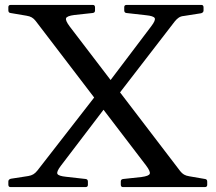

<svg xmlns="http://www.w3.org/2000/svg" viewBox="-20 -762 878 782"><path d="M23 0Q14 0 14 -10V-23Q14 -31 24 -34L95 -45Q107 -47 115.5 -52Q124 -57 132 -67L394 -404L439 -364L228 -87Q209 -62 214 -53.5Q219 -45 249 -42L329 -33Q338 -32 338 -22V-9Q338 0 328 0ZM729 -697Q717 -696 708.5 -690.5Q700 -685 692 -675L429 -334L388 -380L596 -655Q615 -680 610 -688.5Q605 -697 575 -700L495 -709Q486 -710 486 -720V-733Q486 -742 496 -742H800Q809 -742 809 -732V-719Q809 -711 799 -708ZM283 -701Q252 -697 249 -687.5Q246 -678 264 -654L714 -65Q721 -56 729.5 -51Q738 -46 751 -44L815 -33Q824 -32 824 -22V-9Q824 0 814 0H481Q472 0 472 -10V-23Q472 -32 482 -33L556 -41Q587 -45 590 -54.5Q593 -64 575 -88L125 -677Q118 -686 109.5 -691Q101 -696 88 -698L23 -709Q14 -710 14 -720V-733Q14 -742 24 -742H358Q367 -742 367 -732V-719Q367 -710 357 -709Z"/></svg>

Font: Hahmlet
Style: Regular
Weight: 400
Designer: Minjoo Ham & Mark Frömberg
Foundry: hypertype
Version: Version 1.001; ttfautohint (v1.8.3)